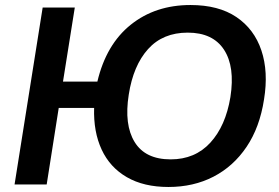

<svg xmlns="http://www.w3.org/2000/svg" viewBox="-20 -735 1113 765"><path d="M651 10Q553 10 485.5 -29Q418 -68 385 -139Q352 -210 355 -305H214L166 0H38L150 -705H278L231 -410H368Q403 -558 501 -636.5Q599 -715 739 -715Q851 -715 922 -667Q993 -619 1021.5 -534Q1050 -449 1032 -339Q1015 -228 962.5 -150Q910 -72 830.5 -31Q751 10 651 10ZM660 -100Q757 -100 818 -166.5Q879 -233 898 -348Q917 -469 872.5 -537Q828 -605 728 -605Q629 -605 570 -539.5Q511 -474 493 -358Q474 -238 516.5 -169Q559 -100 660 -100Z"/></svg>

Font: Mulish
Style: Bold Italic
Weight: 700
Italic angle: -9°
Designer: Vernon Adams
Foundry: Vernon Adams
Version: Version 3.603; ttfautohint (v1.8.3)